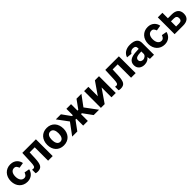

<svg xmlns="http://www.w3.org/2000/svg" viewBox="572 -2407 4284 4284"><g transform="rotate(-45 2714.0 -264.5)"><path d="M283 -540C132 -540 26 -427 26 -263C26 -100 133 10 283 10C412 10 487 -75 504 -164L381 -186C365 -143 344 -100 287 -100C218 -100 170 -162 170 -265C170 -366 215 -423 285 -423C340 -423 357 -386 377 -339L504 -360C489 -451 416 -540 283 -540Z M778 -422H938V0H1083V-530H654L642 -248C640 -198 635 -162 627 -139C619 -117 603 -106 579 -106C564 -106 555 -108 543 -112V1C558 8 581 11 606 11C666 11 707 -8 730 -45C753 -82 766 -145 770 -234Z M1430 10C1590 10 1688 -104 1688 -262C1688 -424 1592 -540 1431 -540C1276 -540 1173 -428 1173 -262C1173 -103 1271 10 1430 10ZM1431 -105C1351 -105 1325 -188 1325 -268C1325 -348 1351 -427 1431 -427C1511 -427 1536 -348 1536 -268C1536 -187 1511 -105 1431 -105Z M1860 0 2018 -216H2045V0H2192V-216H2220L2377 0H2546L2336 -283L2519 -530H2364L2217 -326H2192V-530H2045V-326H2019L1872 -530H1711L1901 -274L1698 0Z M2739 -232V-530H2604V0H2723L2938 -312V0H3074V-530H2945Z M3396 -422H3556V0H3701V-530H3272L3260 -248C3258 -198 3253 -162 3245 -139C3237 -117 3221 -106 3197 -106C3182 -106 3173 -108 3161 -112V1C3176 8 3199 11 3224 11C3284 11 3325 -8 3348 -45C3371 -82 3384 -145 3388 -234Z M3976 10C4049 10 4107 -21 4139 -68L4151 0H4280V-373C4280 -473 4220 -540 4055 -540C3930 -540 3843 -480 3814 -385L3939 -371C3967 -421 4007 -436 4048 -436C4102 -436 4132 -411 4132 -363V-335L4068 -332C3880 -328 3796 -268 3796 -153C3796 -48 3874 10 3976 10ZM4028 -92C3981 -92 3943 -120 3943 -168C3943 -232 4010 -247 4080 -250L4132 -253V-177C4131 -133 4080 -92 4028 -92Z M4616 -540C4465 -540 4359 -427 4359 -263C4359 -100 4466 10 4616 10C4745 10 4820 -75 4837 -164L4714 -186C4698 -143 4677 -100 4620 -100C4551 -100 4503 -162 4503 -265C4503 -366 4548 -423 4618 -423C4673 -423 4690 -386 4710 -339L4837 -360C4822 -451 4749 -540 4616 -540Z M5075 -530H4930V0H5198C5318 0 5402 -48 5402 -177C5402 -305 5317 -357 5198 -357H5075ZM5167 -260C5199 -260 5222 -253 5235 -238C5250 -224 5256 -204 5256 -179C5256 -153 5250 -133 5235 -119C5222 -105 5199 -98 5167 -98H5075V-260Z"/></g></svg>

Font: Cheyenne Sans
Style: Bold
Weight: 700
Designer: The Public Sans project authors (U.S. Web Design System), Libre Franklin designed by Pablo Impallari and Rodrigo Fuenzal
Foundry: The Cheyenne Sans Project Authors
Version: Version 2.007